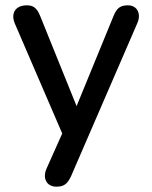

<svg xmlns="http://www.w3.org/2000/svg" viewBox="-20 -515 571 722"><path d="M192 187C219 187 233 178 247 148L496 -427C512 -462 497 -495 461 -495C433 -495 419 -485 407 -455L268 -116L131 -455C119 -485 105 -495 81 -495C36 -495 20 -463 36 -426L214 -13L155 119C139 155 155 187 192 187Z"/></svg>

Font: Nunito SemiBold
Style: Regular
Weight: 600
Designer: Vernon Adams
Foundry: Vernon Adams
Version: Version 3.602